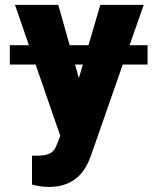

<svg xmlns="http://www.w3.org/2000/svg" viewBox="-20 -548 641 782"><path d="M263.7 -363.8H340.3L388.7 -528.3H565.4L507.8 -363.8H581.1V-285.2H480L349.6 88.4L340.3 110.8Q294.4 213.4 178.7 213.4Q146 213.4 110.4 203.6V85.9H132.3Q166.5 85.9 184.6 76.2Q202.6 66.4 211.9 40L225.6 5.4L125 -285.2H20V-363.8H97.7L41 -528.3H217.3ZM285.6 -285.2 301.3 -230 317.4 -285.2Z"/></svg>

Font: Roboto Black
Style: Regular
Weight: 900
Designer: Google
Version: Version 2.134; 2016